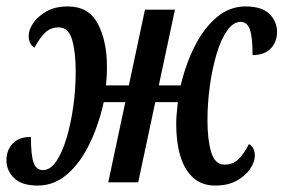

<svg xmlns="http://www.w3.org/2000/svg" viewBox="-36 -566 880 596"><path d="M81 10Q31 10 7.5 -13.5Q-16 -37 -16 -68Q-16 -100 3.5 -120.5Q23 -141 60 -141Q60 -83 68.5 -60.5Q77 -38 97 -38Q120 -38 138.5 -65Q157 -92 170.5 -137Q184 -182 191.5 -236Q199 -290 199 -344Q199 -403 188 -442Q177 -481 146 -481Q121 -481 104 -464.5Q87 -448 71 -418Q53 -429 53 -455Q53 -473 67 -494Q81 -515 108 -530.5Q135 -546 175 -546Q239 -546 267.5 -492.5Q296 -439 296 -358Q296 -346 295.5 -333.5Q295 -321 293 -301H364L414 -536H507L457 -301H525Q541 -369 569.5 -424.5Q598 -480 637.5 -513Q677 -546 726 -546Q777 -546 800.5 -522.5Q824 -499 824 -467Q824 -436 804.5 -415.5Q785 -395 748 -395Q748 -452 739.5 -475Q731 -498 711 -498Q688 -498 669 -471Q650 -444 636.5 -399Q623 -354 615.5 -300Q608 -246 608 -192Q608 -133 619.5 -94Q631 -55 661 -55Q687 -55 704 -71.5Q721 -88 737 -119Q755 -108 755 -82Q755 -64 741 -42.5Q727 -21 699.5 -5.5Q672 10 632 10Q590 10 563 -15Q536 -40 523.5 -82.5Q511 -125 511 -180Q511 -193 512 -208Q513 -223 516 -249H446L393 0H300L353 -249H286Q270 -177 241.5 -118.5Q213 -60 172.5 -25Q132 10 81 10Z"/></svg>

Font: Noto Serif ExtraCondensed Medium
Style: Italic
Weight: 500
Width: 2
Italic angle: -12°
Designer: Monotype Design Team
Foundry: Monotype Imaging Inc.
Version: Version 2.013; ttfautohint (v1.8.4.7-5d5b)